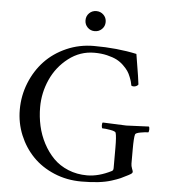

<svg xmlns="http://www.w3.org/2000/svg" viewBox="-57 -891 834 949"><g transform="rotate(5 360.0 -417.0)"><path d="M47.9 -321.8Q47.9 -391.1 73.2 -454.3Q98.6 -517.6 142.8 -564.5Q187 -611.3 250.5 -639.2Q314 -667 386.2 -667Q501.5 -667 598.1 -646Q621.1 -507.8 621.1 -498Q621.6 -493.7 614 -489.3Q606.4 -484.9 599.1 -484.9Q591.3 -484.9 586.9 -487.8Q585 -498 583 -505.9Q581.1 -513.7 574.7 -530Q568.4 -546.4 560.1 -558.6Q551.8 -570.8 536.4 -585.7Q521 -600.6 502 -610.4Q482.9 -620.1 454.1 -627Q425.3 -633.8 391.1 -633.8Q320.3 -633.8 263.2 -589.8Q206.1 -545.9 176.5 -480Q147 -414.1 147 -342.8Q147 -295.4 157 -250.2Q167 -205.1 188.5 -164.3Q210 -123.5 240 -93Q270 -62.5 313.2 -44.7Q356.4 -26.9 407.2 -26.9Q464.4 -26.9 527.8 -59.1Q535.2 -62.5 535.2 -74.2V-174.8Q535.2 -231.4 529.8 -249Q527.8 -256.3 502.4 -260.7Q477.1 -265.1 461.9 -265.1Q459 -269 458.7 -279.5Q458.5 -290 461.9 -293.9Q564.5 -289.1 579.1 -289.1Q588.4 -289.1 690.9 -293.9Q694.3 -290 694.1 -279.5Q693.8 -269 690.9 -265.1Q675.8 -265.1 651.9 -260.7Q627.9 -256.3 626 -249Q621.1 -232.9 621.1 -174.8V-104Q621.1 -92.3 626 -79.8Q630.9 -67.4 630.9 -64Q630.9 -59.6 627 -55.9Q623 -52.2 610.8 -45.9Q588.9 -34.2 574 -27.6Q559.1 -21 531 -12Q502.9 -2.9 465.8 1.5Q428.7 5.9 381.8 5.9Q309.1 5.9 246.3 -20.5Q183.6 -46.9 140.4 -91.6Q97.2 -136.2 72.5 -196Q47.9 -255.9 47.9 -321.8ZM347.4 -754.6Q333 -769 333 -790Q333 -811 347.4 -825.4Q361.8 -839.8 382.8 -839.8Q403.8 -839.8 418.5 -825.4Q433.1 -811 433.1 -790Q433.1 -769 418.5 -754.6Q403.8 -740.2 382.8 -740.2Q361.8 -740.2 347.4 -754.6Z"/></g></svg>

Font: Crimson
Style: Roman
Weight: 400
Version: Version 0.8